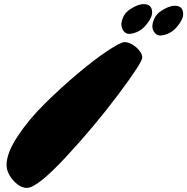

<svg xmlns="http://www.w3.org/2000/svg" viewBox="-20 -873 911 934"><path d="M12 -71Q12 -128 65.5 -209.5Q119 -291 197.5 -368.5Q276 -446 358 -515Q440 -584 503.5 -626Q567 -668 585 -668Q614 -668 643 -642.5Q672 -617 672 -593Q672 -569 555.5 -413.5Q439 -258 300 -108.5Q161 41 111 41Q77 41 44.5 4.5Q12 -32 12 -71ZM610 -708Q593 -708 583 -720Q573 -732 572 -744L570 -755Q575 -803 613 -828Q651 -853 679 -853Q720 -853 720 -812Q720 -786 689 -749.5Q658 -713 610 -708ZM761 -700Q744 -700 734 -712Q724 -724 722 -736L721 -747Q726 -795 764 -820Q802 -845 830 -845Q871 -845 871 -804Q871 -778 840 -741.5Q809 -705 761 -700Z"/></svg>

Font: Mrs Sheppards
Style: Regular
Weight: 400
Version: Version 1.000